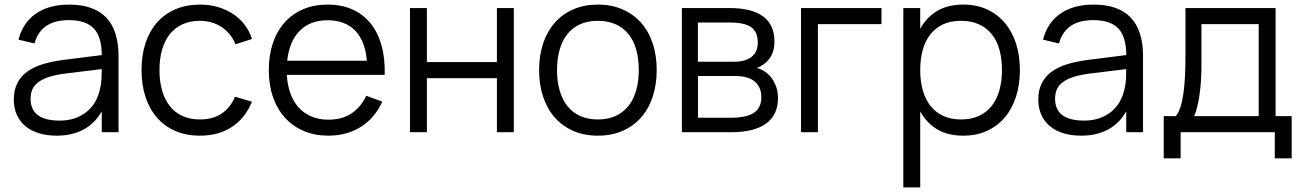

<svg xmlns="http://www.w3.org/2000/svg" viewBox="-20 -575 5668 835"><path d="M280.5 -555Q495.5 -555 495.5 -330.5V0H422.5V-91Q393.5 -39 344 -12Q294.5 15 226.5 15Q183 15 148.5 4.2Q114 -6.5 90 -26.8Q66 -47 53 -76Q40 -105 40 -141.5Q40 -184 55.8 -214.2Q71.5 -244.5 100.2 -264.8Q129 -285 169.8 -297Q210.5 -309 260 -315L422.5 -335.5Q422.5 -415 388 -451.2Q353.5 -487.5 279.5 -487.5Q157.5 -487.5 130 -386L60.5 -402.5Q79.5 -476.5 136.2 -515.8Q193 -555 280.5 -555ZM267 -255.5Q226 -250.5 196.8 -241.5Q167.5 -232.5 148.8 -219.2Q130 -206 121.5 -187.8Q113 -169.5 113 -145.5Q113 -50.5 239.5 -50.5Q274.5 -50.5 304 -60.2Q333.5 -70 356.2 -88.2Q379 -106.5 394 -132.5Q409 -158.5 415.5 -190.5Q420.5 -211 421.5 -233.8Q422.5 -256.5 422.5 -274.5Z M849.5 15Q790 15 743 -5.2Q696 -25.5 663.2 -62.8Q630.5 -100 613 -152.8Q595.5 -205.5 595.5 -270Q595.5 -335.5 613 -388Q630.5 -440.5 663.5 -477.8Q696.5 -515 743.8 -535Q791 -555 850 -555Q891 -555 927.2 -544.5Q963.5 -534 992.8 -514.8Q1022 -495.5 1043.5 -467.8Q1065 -440 1076 -405.5L1004 -382.5Q994.5 -406.5 979 -425.5Q963.5 -444.5 943.8 -457.5Q924 -470.5 900 -477.5Q876 -484.5 849.5 -484.5Q807 -484.5 774 -469.5Q741 -454.5 718.8 -426.8Q696.5 -399 685 -359.2Q673.5 -319.5 673.5 -270Q673.5 -221.5 684.8 -182Q696 -142.5 718 -114.2Q740 -86 773 -70.8Q806 -55.5 849.5 -55.5Q905.5 -55.5 943.5 -80.8Q981.5 -106 1002 -154.5L1076 -132.5Q1045.5 -60 987.8 -22.5Q930 15 849.5 15Z M1407.5 -54.5Q1468 -54.5 1508.5 -81.5Q1549 -108.5 1573 -158.5L1642.5 -133Q1610 -61.5 1549.2 -23.2Q1488.5 15 1407.5 15Q1349 15 1301.2 -5.2Q1253.5 -25.5 1219.8 -62.5Q1186 -99.5 1167.5 -152.2Q1149 -205 1149 -270Q1149 -335.5 1167 -388.2Q1185 -441 1218.5 -478Q1252 -515 1299 -535Q1346 -555 1404.5 -555Q1465.5 -555 1512.5 -534Q1559.5 -513 1591.5 -473.5Q1623.5 -434 1639.2 -377.5Q1655 -321 1653 -249.5H1227.5Q1230 -203.5 1243.5 -167.2Q1257 -131 1280.2 -106Q1303.5 -81 1335.8 -67.8Q1368 -54.5 1407.5 -54.5ZM1575.5 -311Q1568.5 -396.5 1524.5 -441.8Q1480.5 -487 1404.5 -487Q1329 -487 1283.5 -441Q1238 -395 1229 -311Z M1763 0V-540H1836.5V-305H2141V-540H2214.5V0H2141V-235H1836.5V0Z M2580 15Q2520 15 2472.5 -6Q2425 -27 2392 -64.8Q2359 -102.5 2341.8 -155Q2324.5 -207.5 2324.5 -270.5Q2324.5 -334 2342.2 -386.5Q2360 -439 2393 -476.5Q2426 -514 2473.5 -534.5Q2521 -555 2580 -555Q2640.5 -555 2688 -534Q2735.5 -513 2768.5 -475.5Q2801.5 -438 2818.8 -385.8Q2836 -333.5 2836 -270.5Q2836 -207 2818.5 -154.2Q2801 -101.5 2768 -64Q2735 -26.5 2687.5 -5.8Q2640 15 2580 15ZM2580 -55.5Q2624.5 -55.5 2657.8 -71Q2691 -86.5 2713.2 -114.5Q2735.5 -142.5 2746.8 -182.2Q2758 -222 2758 -270.5Q2758 -320 2746.8 -359.5Q2735.5 -399 2713 -426.8Q2690.5 -454.5 2657.2 -469.5Q2624 -484.5 2580 -484.5Q2535.5 -484.5 2502.2 -469.2Q2469 -454 2446.8 -425.8Q2424.5 -397.5 2413.5 -358Q2402.5 -318.5 2402.5 -270.5Q2402.5 -221 2414 -181.2Q2425.5 -141.5 2447.8 -113.5Q2470 -85.5 2503.2 -70.5Q2536.5 -55.5 2580 -55.5Z M3159.5 0H2945.5V-540H3154Q3249.5 -540 3298.8 -503.5Q3348 -467 3348 -395Q3348 -349.5 3327 -321Q3306 -292.5 3272 -279.5Q3291 -274 3307.8 -262.5Q3324.5 -251 3336.8 -234Q3349 -217 3356.2 -195.5Q3363.5 -174 3363.5 -149Q3363.5 -75.5 3311.8 -37.8Q3260 0 3159.5 0ZM3153 -477H3015V-306.5H3173Q3196 -306.5 3214.8 -311.5Q3233.5 -316.5 3247 -326.5Q3260.5 -336.5 3268 -352Q3275.5 -367.5 3275.5 -388.5Q3275.5 -412 3268.8 -428.8Q3262 -445.5 3247.5 -456.2Q3233 -467 3209.5 -472Q3186 -477 3153 -477ZM3158 -63Q3225 -63 3258 -84Q3291 -105 3291 -152Q3291 -177.5 3282.2 -195Q3273.5 -212.5 3258.5 -223.5Q3243.5 -234.5 3223 -239.5Q3202.5 -244.5 3179 -244.5H3015.5V-63Z M3463.5 0V-540H3813.5V-470H3537V0Z M3908.5 240V-540H3982V-449.5Q4008.5 -499 4055 -527Q4101.5 -555 4169.5 -555Q4227 -555 4272.8 -534Q4318.5 -513 4350.2 -475.2Q4382 -437.5 4398.8 -385.2Q4415.5 -333 4415.5 -270.5Q4415.5 -207 4398.5 -154.2Q4381.5 -101.5 4349.5 -64Q4317.5 -26.5 4272 -5.8Q4226.5 15 4169.5 15Q4101 15 4055 -13Q4009 -41 3982 -90.5V240ZM4159.5 -55.5Q4204.5 -55.5 4238 -71.2Q4271.5 -87 4293.5 -115.2Q4315.5 -143.5 4326.5 -183Q4337.5 -222.5 4337.5 -270.5Q4337.5 -319.5 4326.5 -359Q4315.5 -398.5 4293.2 -426.2Q4271 -454 4237.5 -469.2Q4204 -484.5 4159.5 -484.5Q4114 -484.5 4080.8 -468.8Q4047.5 -453 4025.5 -424.8Q4003.5 -396.5 3992.8 -357.2Q3982 -318 3982 -270.5Q3982 -222 3993.2 -182.2Q4004.5 -142.5 4026.8 -114.2Q4049 -86 4082.2 -70.8Q4115.5 -55.5 4159.5 -55.5Z M4736 -555Q4951 -555 4951 -330.5V0H4878V-91Q4849 -39 4799.5 -12Q4750 15 4682 15Q4638.5 15 4604 4.2Q4569.5 -6.5 4545.5 -26.8Q4521.5 -47 4508.5 -76Q4495.5 -105 4495.5 -141.5Q4495.5 -184 4511.2 -214.2Q4527 -244.5 4555.8 -264.8Q4584.5 -285 4625.2 -297Q4666 -309 4715.5 -315L4878 -335.5Q4878 -415 4843.5 -451.2Q4809 -487.5 4735 -487.5Q4613 -487.5 4585.5 -386L4516 -402.5Q4535 -476.5 4591.8 -515.8Q4648.5 -555 4736 -555ZM4722.5 -255.5Q4681.5 -250.5 4652.2 -241.5Q4623 -232.5 4604.2 -219.2Q4585.5 -206 4577 -187.8Q4568.5 -169.5 4568.5 -145.5Q4568.5 -50.5 4695 -50.5Q4730 -50.5 4759.5 -60.2Q4789 -70 4811.8 -88.2Q4834.5 -106.5 4849.5 -132.5Q4864.5 -158.5 4871 -190.5Q4876 -211 4877 -233.8Q4878 -256.5 4878 -274.5Z M5041 -70H5093.5Q5106 -85 5114 -110.5Q5122 -136 5126.8 -170Q5131.5 -204 5133.5 -245.5Q5135.5 -287 5135.5 -333.5V-540H5527.5V-70H5597.5V113.5H5524V0H5114.5V113.5H5041ZM5454 -70V-470H5205V-292.5Q5205 -256 5202.8 -222.2Q5200.5 -188.5 5196.2 -159.8Q5192 -131 5186.2 -108Q5180.5 -85 5173 -70Z"/></svg>

Font: Vela Sans
Style: Regular
Weight: 400
Designer: Principal design: Mikhail Sharanda - project Manrope.
Design modification: Ravid Balaliev
Foundry: Mikhail Sharanda
Version: Version 1.001;August 23, 2023;FontCreator 14.0.0.2901 64-bit